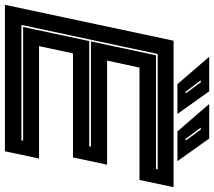

<svg xmlns="http://www.w3.org/2000/svg" viewBox="-76 -822 888 797"><g transform="rotate(90 368.5 -424.0)"><path d="M-9.5 0 139.5 -700H747.5L717.5 -558.5H251L222 -424H654L624 -282.5H192L162 -141.5H628.5L598.5 0ZM74 -68.5H553L554.5 -75.5H82.5L141 -350H578L579.5 -357H142.5L200 -627H672L673.5 -634H194.5ZM639.5 -716H516L402 -848H545.5ZM554.5 -750 508 -813H500L547 -750ZM443.5 -716H320L206 -848H349.5ZM358.5 -750 312 -813H304L351 -750Z"/></g></svg>

Font: Tourney Expanded ExtraBold
Style: Italic
Weight: 800
Width: 7
Italic angle: -12°
Designer: Tyler Finck
Foundry: Etcetera Type Co
Version: Version 1.010; ttfautohint (v1.8.3)